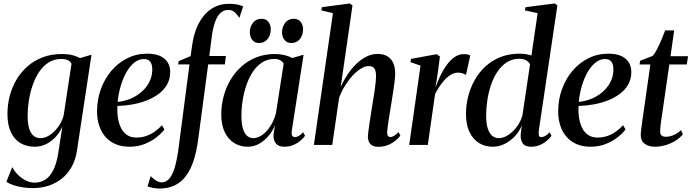

<svg xmlns="http://www.w3.org/2000/svg" viewBox="-20 -837 3994 1109"><path d="M425 30Q417 85.5 394 126.5Q371 167.5 336.8 194.8Q302.5 222 260 235.8Q217.5 249.5 170.5 249.5Q141.5 249.5 112.5 245.2Q83.5 241 58.5 232.8Q33.5 224.5 17 212.5L51 128Q63 152 83.5 172.5Q104 193 129.2 205.5Q154.5 218 179 218Q215 218 242.5 200Q270 182 288.5 144.2Q307 106.5 316.5 47.5L340 -106Q327.5 -76 304.2 -49.2Q281 -22.5 249.2 -6Q217.5 10.5 179.5 10.5Q134 10.5 98.5 -10.2Q63 -31 43 -73.2Q23 -115.5 23 -179.5Q23 -231.5 36 -281.8Q49 -332 74.8 -376Q100.5 -420 138.5 -453.5Q176.5 -487 226.5 -506Q276.5 -525 338 -525Q372 -525 397 -518.8Q422 -512.5 442.5 -501.5L508.5 -521ZM393 -469Q387 -481.5 372.5 -489Q358 -496.5 335 -496.5Q292.5 -496.5 260.5 -476Q228.5 -455.5 205.5 -420.8Q182.5 -386 168 -343Q153.5 -300 146.5 -254.8Q139.5 -209.5 139.5 -168Q139.5 -133 145 -108.2Q150.5 -83.5 160.5 -68.2Q170.5 -53 184 -46Q197.5 -39 213.5 -39Q240.5 -39 267.8 -57Q295 -75 316.5 -104.8Q338 -134.5 347.5 -169Z M929.5 -89.5Q914 -68 885 -44.8Q856 -21.5 816 -5.5Q776 10.5 728 10.5Q680.5 10.5 645 -5.5Q609.5 -21.5 586.2 -49.8Q563 -78 551.8 -114.8Q540.5 -151.5 540.5 -193Q540.5 -261 562.2 -321.2Q584 -381.5 623 -427.8Q662 -474 715 -500.5Q768 -527 830.5 -527Q876 -527 905 -513.5Q934 -500 948.5 -476.5Q963 -453 963 -422Q963 -380.5 945 -348.8Q927 -317 895.8 -294Q864.5 -271 825.2 -256Q786 -241 743 -233.5Q700 -226 658.5 -225Q656 -190 661 -157.2Q666 -124.5 678.8 -98.5Q691.5 -72.5 713.5 -57.5Q735.5 -42.5 768 -42.5Q798 -42.5 824.2 -51.5Q850.5 -60.5 873.5 -76.8Q896.5 -93 915.5 -113.5ZM811.5 -496Q781 -496 755.2 -475Q729.5 -454 709.5 -418.5Q689.5 -383 676.8 -338.8Q664 -294.5 659.5 -248.5Q693.5 -252 723.8 -263Q754 -274 779 -291.8Q804 -309.5 822 -331.8Q840 -354 849.8 -380.2Q859.5 -406.5 859.5 -435Q859.5 -466 847.5 -481Q835.5 -496 811.5 -496Z M1090 -576Q1097.5 -630.5 1115.2 -674.2Q1133 -718 1160 -749.5Q1187 -781 1222.5 -798Q1258 -815 1301.5 -815Q1327 -815 1347.2 -811.5Q1367.5 -808 1384.5 -800.5L1362.5 -733.5Q1353 -749.5 1337.5 -764.8Q1322 -780 1298 -779.5Q1273 -779.5 1254 -762.5Q1235 -745.5 1222 -709.5Q1209 -673.5 1202 -617L1189 -513.5H1285L1278.5 -465H1182.5L1125 -34Q1116 36.5 1098.5 90Q1081 143.5 1054.2 179.2Q1027.5 215 990.2 233.2Q953 251.5 904.5 252Q881.5 252 864.2 248.5Q847 245 832 240L850.5 180Q857 187.5 867.8 196.2Q878.5 205 890.5 210.8Q902.5 216.5 912.5 216.5Q938.5 216.5 957 196Q975.5 175.5 988.5 133Q1001.5 90.5 1010.5 25L1074.5 -465H1008.5L1012.5 -484L1081 -513Z M1665.5 -82.5Q1662.5 -61 1668 -53Q1673.5 -45 1684 -45Q1693.5 -45 1705.8 -51.8Q1718 -58.5 1730.5 -73.5L1742 -53Q1733.5 -40.5 1716.5 -25.5Q1699.5 -10.5 1675.8 0Q1652 10.5 1622 10.5Q1587.5 10.5 1572.2 -10.2Q1557 -31 1560.5 -64.5L1568.5 -113.5Q1556 -82 1532.2 -53.5Q1508.5 -25 1477.5 -7.2Q1446.5 10.5 1411 10.5Q1367 10.5 1332.2 -11.2Q1297.5 -33 1277.8 -74.5Q1258 -116 1258 -176Q1258 -228 1271.2 -278.8Q1284.5 -329.5 1310.2 -373.8Q1336 -418 1373.8 -452.2Q1411.5 -486.5 1460.5 -505.8Q1509.5 -525 1569 -525Q1597.5 -525 1622.8 -518.8Q1648 -512.5 1668.5 -502L1733.5 -521ZM1618.5 -469.5Q1612.5 -481 1599 -488.8Q1585.5 -496.5 1564.5 -496.5Q1525 -496.5 1494.2 -476.5Q1463.5 -456.5 1440.8 -422.8Q1418 -389 1403.5 -346.2Q1389 -303.5 1381.8 -258Q1374.5 -212.5 1374.5 -169.5Q1374.5 -122.5 1383.2 -93.8Q1392 -65 1407.5 -52Q1423 -39 1443 -39Q1462.5 -39 1482.2 -49.8Q1502 -60.5 1519.8 -79.8Q1537.5 -99 1551.5 -125Q1565.5 -151 1573.5 -181.5ZM1475.5 -588.5Q1451.5 -588.5 1437.2 -606.2Q1423 -624 1423 -651.5Q1423 -682.5 1441.2 -705.5Q1459.5 -728.5 1489.5 -728.5Q1517.5 -728.5 1530.8 -710.2Q1544 -692 1544 -669Q1544 -634.5 1525.8 -611.5Q1507.5 -588.5 1475.5 -588.5ZM1662 -588.5Q1638 -588.5 1623.5 -606.2Q1609 -624 1609 -651.5Q1609.5 -682.5 1627.5 -705.5Q1645.5 -728.5 1675.5 -728.5Q1703.5 -728.5 1717 -710.2Q1730.5 -692 1730.5 -669Q1730.5 -634.5 1712.2 -611.5Q1694 -588.5 1662 -588.5Z M2163.5 11Q2146.5 11 2133.2 4.8Q2120 -1.5 2112.5 -14.8Q2105 -28 2105 -49Q2105.5 -59.5 2107.8 -78.8Q2110 -98 2113.8 -122.8Q2117.5 -147.5 2121.8 -174.2Q2126 -201 2130 -226.5Q2134 -251.5 2138 -276.2Q2142 -301 2145.2 -323.5Q2148.5 -346 2150.2 -364.8Q2152 -383.5 2152 -397Q2152 -417.5 2147.8 -430.5Q2143.5 -443.5 2133.8 -449.5Q2124 -455.5 2108.5 -455.5Q2088 -455.5 2063.8 -440.2Q2039.5 -425 2015.5 -398.8Q1991.5 -372.5 1971.2 -339.5Q1951 -306.5 1938.5 -271L1899 0H1793L1903 -761L1836 -777L1839.5 -795.5L2000.5 -817L2016 -805.5L1948 -335.5Q1965 -373 1987.8 -407Q2010.5 -441 2038 -467.8Q2065.5 -494.5 2096.5 -510Q2127.5 -525.5 2161 -525.5Q2194.5 -525.5 2217 -512.2Q2239.5 -499 2251 -474Q2262.5 -449 2262.5 -414Q2262.5 -393 2259 -364.2Q2255.5 -335.5 2250.2 -302.5Q2245 -269.5 2240 -237Q2236 -214 2232.2 -190.2Q2228.5 -166.5 2225 -144.5Q2221.5 -122.5 2219.2 -104.2Q2217 -86 2216 -75Q2216 -58.5 2221 -52Q2226 -45.5 2234.5 -45.5Q2244 -45.5 2255.8 -52Q2267.5 -58.5 2282 -74L2292.5 -53.5Q2282.5 -40 2264.5 -25Q2246.5 -10 2221.5 0.5Q2196.5 11 2163.5 11Z M2343.5 0 2409 -458 2351 -478 2354 -497 2502.5 -524 2521 -510.5 2510 -425.5 2495.5 -331Q2507 -365.5 2523.5 -399.8Q2540 -434 2560.8 -462.2Q2581.5 -490.5 2606 -507.5Q2630.5 -524.5 2658 -524.5Q2673 -524.5 2682.5 -522Q2692 -519.5 2696.5 -517L2671.5 -404Q2667.5 -408 2654 -412.8Q2640.5 -417.5 2625.5 -417.5Q2604.5 -417.5 2584.5 -405.5Q2564.5 -393.5 2547.2 -374.5Q2530 -355.5 2516.2 -334Q2502.5 -312.5 2493 -293.5L2451 0Z M3092 -81.5Q3090 -64 3092.8 -54.5Q3095.5 -45 3106.5 -45Q3117 -45 3129 -51.8Q3141 -58.5 3155 -73L3165.5 -52.5Q3155.5 -38.5 3138.2 -23.8Q3121 -9 3098 0.8Q3075 10.5 3047 10.5Q3011 10.5 2997.8 -11.5Q2984.5 -33.5 2988 -65.5L2994 -113.5Q2982 -81 2956.5 -52.8Q2931 -24.5 2897.2 -7Q2863.5 10.5 2826 10.5Q2781 10.5 2746.2 -11.2Q2711.5 -33 2691.5 -75.2Q2671.5 -117.5 2671.5 -178.5Q2671.5 -230 2684.2 -280.2Q2697 -330.5 2722 -375Q2747 -419.5 2784.5 -453.8Q2822 -488 2871.2 -507.5Q2920.5 -527 2982 -527Q3001 -527 3018.5 -524Q3036 -521 3049.5 -516.5L3085.5 -761L3012 -777L3015.5 -795.5L3184.5 -817L3199.5 -805.5ZM3041.5 -465Q3037 -477.5 3020.8 -487.5Q3004.5 -497.5 2979.5 -497.5Q2938.5 -497.5 2907 -477Q2875.5 -456.5 2852.8 -422.2Q2830 -388 2815.8 -345.5Q2801.5 -303 2794.8 -257.5Q2788 -212 2788 -169.5Q2788 -123 2797.5 -94.2Q2807 -65.5 2823.5 -52.2Q2840 -39 2861 -39Q2887.5 -39 2915.5 -57.2Q2943.5 -75.5 2965.8 -105.5Q2988 -135.5 2997.5 -170.5Z M3593 -89.5Q3577.5 -68 3548.5 -44.8Q3519.5 -21.5 3479.5 -5.5Q3439.5 10.5 3391.5 10.5Q3344 10.5 3308.5 -5.5Q3273 -21.5 3249.8 -49.8Q3226.5 -78 3215.2 -114.8Q3204 -151.5 3204 -193Q3204 -261 3225.8 -321.2Q3247.5 -381.5 3286.5 -427.8Q3325.5 -474 3378.5 -500.5Q3431.5 -527 3494 -527Q3539.5 -527 3568.5 -513.5Q3597.5 -500 3612 -476.5Q3626.5 -453 3626.5 -422Q3626.5 -380.5 3608.5 -348.8Q3590.5 -317 3559.2 -294Q3528 -271 3488.8 -256Q3449.5 -241 3406.5 -233.5Q3363.5 -226 3322 -225Q3319.5 -190 3324.5 -157.2Q3329.5 -124.5 3342.2 -98.5Q3355 -72.5 3377 -57.5Q3399 -42.5 3431.5 -42.5Q3461.5 -42.5 3487.8 -51.5Q3514 -60.5 3537 -76.8Q3560 -93 3579 -113.5ZM3475 -496Q3444.5 -496 3418.8 -475Q3393 -454 3373 -418.5Q3353 -383 3340.2 -338.8Q3327.5 -294.5 3323 -248.5Q3357 -252 3387.2 -263Q3417.5 -274 3442.5 -291.8Q3467.5 -309.5 3485.5 -331.8Q3503.5 -354 3513.2 -380.2Q3523 -406.5 3523 -435Q3523 -466 3511 -481Q3499 -496 3475 -496Z M3804.5 -177.5Q3800.5 -151.5 3798 -132.8Q3795.5 -114 3794.2 -100.8Q3793 -87.5 3793 -76.5Q3793 -60.5 3802 -53.8Q3811 -47 3825 -47Q3849 -47 3872.2 -57.5Q3895.5 -68 3914 -85.5L3924 -61Q3904.5 -37.5 3877.2 -21.5Q3850 -5.5 3820.2 2.5Q3790.5 10.5 3763.5 10.5Q3725.5 10.5 3702.5 -7.5Q3679.5 -25.5 3681 -63.5Q3681.5 -70.5 3682.8 -82Q3684 -93.5 3686 -109.2Q3688 -125 3690.8 -144.5Q3693.5 -164 3697 -187L3736.5 -464.5H3674L3677.5 -486L3750.5 -514.5Q3762 -527 3775.8 -554Q3789.5 -581 3802 -610.8Q3814.5 -640.5 3822 -661.5H3874L3853 -512.5H3954L3947 -464.5H3846Z"/></svg>

Font: Merriweather 120pt Medium
Style: Italic
Weight: 500
Italic angle: -7.8°
Version: Version 2.101